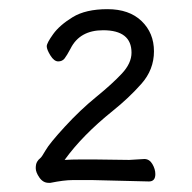

<svg xmlns="http://www.w3.org/2000/svg" viewBox="-20 -728 420 419"><path d="M183 -335H138Q120 -335 90 -329H86Q74 -329 66 -340.5Q58 -352 58 -361Q58 -370 61 -375Q64 -380 67.5 -382.5Q71 -385 79.5 -400Q88 -415 121.5 -451.5Q155 -488 190 -516.5Q225 -545 246 -567.5Q267 -590 267 -613Q267 -662 205 -662Q154 -662 134 -622Q126 -607 121 -600.5Q116 -594 107 -594Q98 -594 90 -607Q82 -620 82 -627Q82 -634 96 -653.5Q110 -673 138.5 -690.5Q167 -708 214.5 -708Q262 -708 289 -682Q316 -656 316 -616Q316 -576 288.5 -545Q261 -514 226 -486Q160 -433 121 -379Q137 -380 156 -380H187L262 -379L295 -381Q306 -381 312.5 -370Q319 -359 319 -348Q319 -332 305 -332Z"/></svg>

Font: ToneOZ-Pinyin-WenKai-Light
Style: Light
Weight: 300
Designer: Fontworks Inc.
Foundry: ToneOZ
Version: Version 0.240331